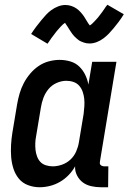

<svg xmlns="http://www.w3.org/2000/svg" viewBox="-20 -780 541 808"><path d="M147 8Q121 8 97.5 -1Q74 -10 59 -28.5Q44 -47 36.5 -70.5Q29 -94 27 -119Q25 -144 26.5 -170Q28 -196 32 -221L52 -341Q56 -364 62.5 -386.5Q69 -409 80 -430Q91 -451 107 -470Q123 -489 143 -502.5Q163 -516 186 -522Q209 -528 231 -528Q254 -528 276 -521.5Q298 -515 313.5 -500Q329 -485 338.5 -465.5Q348 -446 352 -424L368 -520H470L401 -103Q400 -98 400 -93.5Q400 -89 403 -86Q406 -83 410.5 -81.5Q415 -80 419 -80H436L435 8H404Q384 8 364 3.5Q344 -1 329 -12Q314 -23 304.5 -41Q295 -59 296 -80Q285 -60 268.5 -43Q252 -26 232 -14.5Q212 -3 190 2.5Q168 8 147 8ZM202 -80Q221 -80 241 -87Q261 -94 276.5 -108.5Q292 -123 300.5 -142.5Q309 -162 312 -181L332 -301Q334 -317 335 -333Q336 -349 334.5 -364Q333 -379 328 -393.5Q323 -408 313.5 -419Q304 -430 289.5 -435Q275 -440 259 -440Q239 -440 218.5 -431Q198 -422 184 -405Q170 -388 162.5 -367.5Q155 -347 152 -327L132 -207Q129 -192 128.5 -177.5Q128 -163 129.5 -149Q131 -135 136 -121.5Q141 -108 150 -98.5Q159 -89 173 -84.5Q187 -80 202 -80ZM180 -596 111 -637Q122 -654 133 -668.5Q144 -683 154 -695Q164 -707 173.5 -717.5Q183 -728 196 -737.5Q209 -747 224.5 -753Q240 -759 255 -759Q268 -759 280 -755Q292 -751 301.5 -744.5Q311 -738 319.5 -728.5Q328 -719 334 -710Q340 -701 346 -690.5Q352 -680 358 -673Q362 -675 368 -680.5Q374 -686 377 -689.5Q380 -693 384 -697Q388 -701 392.5 -706.5Q397 -712 401 -717.5Q405 -723 410.5 -730Q416 -737 420.5 -744.5Q425 -752 432 -760L501 -720Q490 -702 479 -687.5Q468 -673 458 -661Q448 -649 438.5 -639Q429 -629 416 -619Q403 -609 387.5 -603Q372 -597 357 -597Q350 -597 344 -598Q338 -599 332.5 -601Q327 -603 321 -605.5Q315 -608 310.5 -611.5Q306 -615 301.5 -619Q297 -623 292.5 -627.5Q288 -632 284.5 -637Q281 -642 278 -646.5Q275 -651 272 -655.5Q269 -660 265.5 -666Q262 -672 258.5 -676.5Q255 -681 254 -684Q249 -681 243.5 -676Q238 -671 235 -667.5Q232 -664 228 -659.5Q224 -655 219.5 -650Q215 -645 211 -639Q207 -633 201.5 -626.5Q196 -620 191.5 -612.5Q187 -605 180 -596Z"/></svg>

Font: Iosevka Curly Semibold
Style: Italic
Weight: 600
Italic angle: -9°
Monospace: yes
Designer: Belleve Invis
Foundry: Belleve Invis
Version: Version 22.1.2; ttfautohint (v1.8.4)